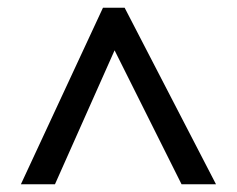

<svg xmlns="http://www.w3.org/2000/svg" viewBox="-20 -739 612 496"><path d="M34 -263H122L276 -609L449 -263H538L302 -719H246Z"/></svg>

Font: Noto Sans Arabic UI Md
Style: Regular
Weight: 500
Designer: Monotype Design Team, Nadine Chahine and Nizar Qandah
Foundry: Monotype Imaging Inc.
Version: Version 2.010